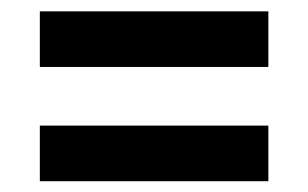

<svg xmlns="http://www.w3.org/2000/svg" viewBox="-20 -484 557 347"><path d="M52 -156.5V-257H465V-156.5ZM52 -363V-463.5H465V-363Z"/></svg>

Font: Anek Tamil SemiBold
Style: Regular
Weight: 600
Version: Version 1.003